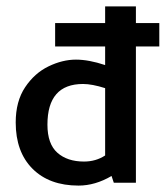

<svg xmlns="http://www.w3.org/2000/svg" viewBox="-20 -570 517 599"><path d="M308 -498H152V-425H308V-367Q257 -384 217 -384Q175 -384 131.5 -363Q88 -342 58.5 -298Q29 -254 29 -188Q29 -96 81.5 -43.5Q134 9 225 9Q277 9 328 -21L335 0H404V-425H477V-498H404V-550H308ZM308 -295V-85Q279 -66 242 -66Q190 -66 159 -93.5Q128 -121 128 -181Q128 -308 239 -308Q267 -308 308 -295Z"/></svg>

Font: Cambay Devanagari
Style: Regular
Weight: 700
Designer: Pooja Saxena
Foundry: Pooja Saxena
Version: Version 1.095;PS 001.095;hotconv 1.0.70;makeotf.lib2.5.58329